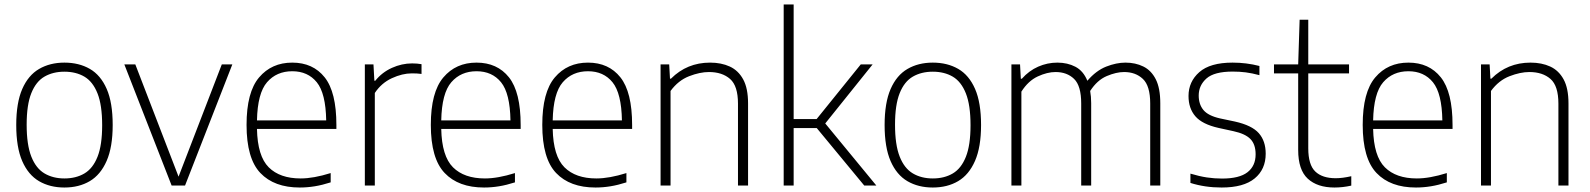

<svg xmlns="http://www.w3.org/2000/svg" viewBox="-20 -828 7097 857"><path d="M267.5 9Q203 9 154.5 -19.2Q106 -47.5 79.2 -109Q52.5 -170.5 52.5 -270Q52.5 -369 79.2 -430.5Q106 -492 154.5 -520.2Q203 -548.5 267.5 -548.5Q332.5 -548.5 381 -520.5Q429.5 -492.5 456.2 -431.2Q483 -370 483 -270Q483 -171.5 456 -109.8Q429 -48 380.8 -19.5Q332.5 9 267.5 9ZM267.5 -31.5Q319 -31.5 356.8 -53.8Q394.5 -76 415.2 -128Q436 -180 436 -269Q436 -359 415.2 -411.2Q394.5 -463.5 356.8 -485.8Q319 -508 267.5 -508Q216.5 -508 178.5 -486Q140.5 -464 119.8 -412.2Q99 -360.5 99 -271.5Q99 -181.5 119.8 -129Q140.5 -76.5 178.5 -54Q216.5 -31.5 267.5 -31.5Z M746 0 535 -540.5H584L777 -39.5L970 -540.5H1017L806 0Z M1318 9Q1204 9 1142.2 -55.8Q1080.5 -120.5 1080.5 -270.5Q1080.5 -416.5 1136.5 -482.5Q1192.5 -548.5 1284.5 -548.5Q1377 -548.5 1429.2 -482.8Q1481.5 -417 1481.5 -270V-252.5H1127Q1129.5 -131 1179.5 -81.2Q1229.5 -31.5 1322 -31.5Q1379.5 -31.5 1456 -55.5V-14Q1418.5 -2 1385 3.5Q1351.5 9 1318 9ZM1284.5 -510Q1214.5 -510 1172 -461Q1129.5 -412 1127 -290.5H1436Q1434 -411.5 1394 -460.8Q1354 -510 1284.5 -510Z M1608.5 0V-540.5H1647L1651 -467.5H1655Q1685 -505 1729.2 -525Q1773.5 -545 1819.5 -545Q1842.5 -545 1861.5 -541.5V-498Q1851 -499.5 1840.8 -500Q1830.5 -500.5 1818 -500.5Q1776 -500.5 1729.2 -479Q1682.5 -457.5 1653 -413V0Z M2140.5 9Q2026.5 9 1964.8 -55.8Q1903 -120.5 1903 -270.5Q1903 -416.5 1959 -482.5Q2015 -548.5 2107 -548.5Q2199.5 -548.5 2251.8 -482.8Q2304 -417 2304 -270V-252.5H1949.5Q1952 -131 2002 -81.2Q2052 -31.5 2144.5 -31.5Q2202 -31.5 2278.5 -55.5V-14Q2241 -2 2207.5 3.5Q2174 9 2140.5 9ZM2107 -510Q2037 -510 1994.5 -461Q1952 -412 1949.5 -290.5H2258.5Q2256.5 -411.5 2216.5 -460.8Q2176.5 -510 2107 -510Z M2638 9Q2524 9 2462.2 -55.8Q2400.5 -120.5 2400.5 -270.5Q2400.5 -416.5 2456.5 -482.5Q2512.5 -548.5 2604.5 -548.5Q2697 -548.5 2749.2 -482.8Q2801.5 -417 2801.5 -270V-252.5H2447Q2449.5 -131 2499.5 -81.2Q2549.5 -31.5 2642 -31.5Q2699.5 -31.5 2776 -55.5V-14Q2738.5 -2 2705 3.5Q2671.5 9 2638 9ZM2604.5 -510Q2534.5 -510 2492 -461Q2449.5 -412 2447 -290.5H2756Q2754 -411.5 2714 -460.8Q2674 -510 2604.5 -510Z M2928.5 0V-540.5H2967L2970.5 -477H2975Q3046.5 -548.5 3149.5 -548.5Q3199.5 -548.5 3237.5 -531Q3275.5 -513.5 3297.2 -473.8Q3319 -434 3319 -366.5V0H3274V-365.5Q3274 -444.5 3238.8 -475.5Q3203.5 -506.5 3144.5 -506.5Q3104 -506.5 3055.8 -487.8Q3007.5 -469 2973 -422V0Z M3478 0V-808H3522.5V-296.5H3625L3822 -540.5H3875L3663.5 -277L3891.5 0H3837.5L3625.5 -256.5H3522.5V0Z M4143.5 9Q4079 9 4030.5 -19.2Q3982 -47.5 3955.2 -109Q3928.5 -170.5 3928.5 -270Q3928.5 -369 3955.2 -430.5Q3982 -492 4030.5 -520.2Q4079 -548.5 4143.5 -548.5Q4208.5 -548.5 4257 -520.5Q4305.5 -492.5 4332.2 -431.2Q4359 -370 4359 -270Q4359 -171.5 4332 -109.8Q4305 -48 4256.8 -19.5Q4208.5 9 4143.5 9ZM4143.5 -31.5Q4195 -31.5 4232.8 -53.8Q4270.5 -76 4291.2 -128Q4312 -180 4312 -269Q4312 -359 4291.2 -411.2Q4270.5 -463.5 4232.8 -485.8Q4195 -508 4143.5 -508Q4092.5 -508 4054.5 -486Q4016.5 -464 3995.8 -412.2Q3975 -360.5 3975 -271.5Q3975 -181.5 3995.8 -129Q4016.5 -76.5 4054.5 -54Q4092.5 -31.5 4143.5 -31.5Z M4494.5 0V-540.5H4533L4536.5 -476.5H4541Q4573 -512.5 4614 -530.5Q4655 -548.5 4699.5 -548.5Q4745 -548.5 4780.2 -530Q4815.5 -511.5 4833.5 -467.5Q4872.5 -513 4917.8 -530.8Q4963 -548.5 5003.5 -548.5Q5048 -548.5 5083.2 -531.2Q5118.5 -514 5138.8 -474.2Q5159 -434.5 5159 -367V0H5114V-366Q5114 -445 5081.2 -475.8Q5048.5 -506.5 4997.5 -506.5Q4962.5 -506.5 4920 -488.5Q4877.5 -470.5 4846 -422Q4850.5 -397 4850.5 -367.5V0H4806V-366Q4806 -445 4774.2 -475.8Q4742.5 -506.5 4691.5 -506.5Q4654.5 -506.5 4612 -486.8Q4569.5 -467 4539 -419V0Z M5433 9Q5358 9 5293.5 -11.5V-53Q5333.5 -41 5366.8 -36Q5400 -31 5434.5 -31Q5512 -31 5548.2 -59.2Q5584.5 -87.5 5584.5 -139Q5584.5 -183.5 5561.5 -207.2Q5538.5 -231 5485.5 -242.5L5419 -257Q5346 -273.5 5315.5 -309Q5285 -344.5 5285 -399.5Q5285 -463.5 5333.2 -506Q5381.5 -548.5 5481.5 -548.5Q5543.5 -548.5 5601.5 -533.5V-492.5Q5568 -501.5 5540.5 -505Q5513 -508.5 5482 -508.5Q5400 -508.5 5365.2 -477.8Q5330.5 -447 5330.5 -401.5Q5330.5 -362.5 5351.5 -337Q5372.5 -311.5 5425.5 -299.5L5492 -285.5Q5568 -268.5 5598.8 -233.5Q5629.5 -198.5 5629.5 -142Q5629.5 -72 5580.2 -31.5Q5531 9 5433 9Z M5936.5 9Q5860 9 5817.2 -30.5Q5774.5 -70 5774.5 -158.5V-500.5H5666.5V-540.5H5774.5L5781 -740H5819.5V-540.5H6001.5V-500.5H5819.5V-166Q5819.5 -92.5 5850.8 -62.5Q5882 -32.5 5942 -32.5Q5972 -32.5 6011.5 -41.5V0.5Q5973.5 9 5936.5 9Z M6300 9Q6186 9 6124.2 -55.8Q6062.5 -120.5 6062.5 -270.5Q6062.5 -416.5 6118.5 -482.5Q6174.5 -548.5 6266.5 -548.5Q6359 -548.5 6411.2 -482.8Q6463.5 -417 6463.5 -270V-252.5H6109Q6111.5 -131 6161.5 -81.2Q6211.5 -31.5 6304 -31.5Q6361.5 -31.5 6438 -55.5V-14Q6400.5 -2 6367 3.5Q6333.5 9 6300 9ZM6266.5 -510Q6196.5 -510 6154 -461Q6111.5 -412 6109 -290.5H6418Q6416 -411.5 6376 -460.8Q6336 -510 6266.5 -510Z M6590.5 0V-540.5H6629L6632.5 -477H6637Q6708.5 -548.5 6811.5 -548.5Q6861.5 -548.5 6899.5 -531Q6937.5 -513.5 6959.2 -473.8Q6981 -434 6981 -366.5V0H6936V-365.5Q6936 -444.5 6900.8 -475.5Q6865.5 -506.5 6806.5 -506.5Q6766 -506.5 6717.8 -487.8Q6669.5 -469 6635 -422V0Z"/></svg>

Font: Encode Sans XLt
Style: Regular
Weight: 200
Designer: Multiple Designers
Foundry: Impallari Type
Version: Version 3.002; ttfautohint (v1.8.3) -l 8 -r 50 -G 200 -x 14 